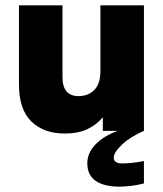

<svg xmlns="http://www.w3.org/2000/svg" viewBox="-20 -490 610 719"><path d="M222 10Q144 10 97.5 -35Q51 -80 51 -175V-470H214V-201Q214 -165 229.5 -147.5Q245 -130 274 -130Q310 -130 333 -153Q356 -176 356 -224V-470H519V0H365V-51Q342 -23 307.5 -6.5Q273 10 222 10ZM428 209Q370 209 338.5 187.5Q307 166 307 121Q307 82 338.5 50Q370 18 421 0H519Q468 22 437 51.5Q406 81 406 100Q406 122 438 122Q451 122 473 120Q495 118 519 113V197Q492 204 467 206.5Q442 209 428 209Z"/></svg>

Font: Gantari ExtraBold
Style: Regular
Weight: 800
Version: Version 1.000